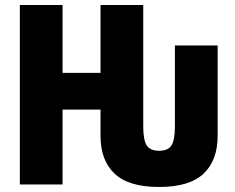

<svg xmlns="http://www.w3.org/2000/svg" viewBox="-20 -734 935 764"><path d="M59 0V-714H229V-444H380V-714H550V-231Q550 -176 564 -155Q578 -134 613 -134Q648 -134 662 -155Q676 -176 676 -231V-553H846V-193Q846 -96 790 -43Q734 10 613 10Q492 10 436 -43Q380 -96 380 -193V-298H229V0Z"/></svg>

Font: Noto Sans ExtraCondensed Black
Style: Regular
Weight: 900
Width: 2
Designer: Monotype Design Team
Foundry: Monotype Imaging Inc.
Version: Version 2.013; ttfautohint (v1.8.4.7-5d5b)